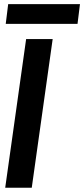

<svg xmlns="http://www.w3.org/2000/svg" viewBox="-20 -884 396 904"><path d="M4.5 0 103 -700H228L129.5 0ZM18.5 -864.5H356.5L345 -771.5H7Z"/></svg>

Font: Urbanist
Style: Bold Italic
Weight: 700
Italic angle: -8°
Designer: Corey Hu
Foundry: Corey Hu
Version: Version 1.330; ttfautohint (v1.8.4.7-5d5b)